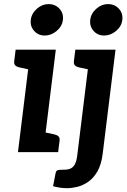

<svg xmlns="http://www.w3.org/2000/svg" viewBox="-20 -763 637 963"><path d="M70.1 0 133.3 -513.8H259.9L196.7 0ZM172.4 0 197.5 -100.8 253.5 -88.8Q267 -85.6 273.7 -78.6Q280.4 -71.6 278.9 -58.1L271.6 0ZM157.6 -513.8 132.5 -413.1 76.5 -425.1Q63 -428.2 56.3 -435.2Q49.6 -442.2 51.2 -455.7L58.4 -513.8ZM204.1 -584.8Q171.8 -584.8 151.3 -608Q130.7 -631.3 134.3 -663.2Q138.4 -696 165.1 -719.3Q191.8 -742.5 223.5 -742.5Q256.9 -742.5 278.2 -719.3Q299.6 -696 295.4 -663.2Q291.9 -631.3 264.4 -608Q236.9 -584.8 204.1 -584.8ZM317 180.9Q296.5 180.9 278.4 177.9Q260.2 174.9 246.2 170.9L258.6 106.8Q261.4 93.1 268.7 90.7Q275.9 88.2 300.6 88.2Q321.6 88.2 335 81.8Q348.3 75.4 356.4 59.2Q364.5 42.9 367.9 12.6L432.8 -513.8H559.4L495.1 7.7Q488.4 62.3 468.7 96.5Q449 130.7 422.3 149Q395.6 167.3 367.8 174.1Q340 180.9 317 180.9ZM457.1 -513.8 431.9 -413.1 376 -425.1Q362.5 -428.2 355.8 -435.2Q349.1 -442.2 350.6 -455.7L357.9 -513.8ZM502.1 -584.8Q469.9 -584.8 449.3 -608Q428.8 -631.3 432.3 -663.2Q436.5 -696 463.2 -719.3Q489.9 -742.5 521.6 -742.5Q555 -742.5 576.3 -719.3Q597.6 -696 593.5 -663.2Q589.9 -631.3 562.5 -608Q535 -584.8 502.1 -584.8Z"/></svg>

Font: Aleo
Style: Italic
Weight: 400
Italic angle: -7°
Designer: Alessio Laiso
Foundry: Alessio Laiso
Version: Version 2.001;gftools[0.9.29]